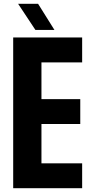

<svg xmlns="http://www.w3.org/2000/svg" viewBox="-20 -999 484 1019"><path d="M50 0V-800H416V-668H200V-473H406V-341H200V-132H416V0ZM168 -840 76 -979H182L269 -840Z"/></svg>

Font: Big Shoulders Text Thin Black
Style: Regular
Weight: 900
Version: Version 2.002